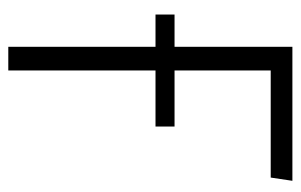

<svg xmlns="http://www.w3.org/2000/svg" viewBox="-151 -574 725 463"><g transform="rotate(90 211.5 -342.5)"><path d="M408.2 -632.8H149.9V-400.9H285.2V-355H149.9V0H92.8V-355H15.1V-400.9H92.8V-685.1H416Z"/></g></svg>

Font: Fira Sans Compressed Light
Style: Regular
Weight: 300
Width: 1
Designer: Carrois Corporate & Edenspiekermann AG
Foundry: Carrois Corporate GbR & Edenspiekermann AG
Version: Version 4.203;PS 004.203;hotconv 1.0.88;makeotf.lib2.5.64775